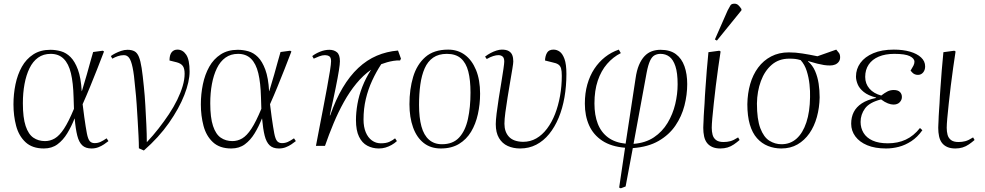

<svg xmlns="http://www.w3.org/2000/svg" viewBox="-20 -791 5340 1041"><path d="M218 14Q155 14 118.5 -20Q82 -54 67.5 -108.5Q53 -163 53 -225Q53 -281 64 -334Q75 -387 98.5 -429Q122 -471 160.5 -496Q199 -521 253 -521Q282 -521 310.5 -513Q339 -505 362.5 -481.5Q386 -458 402.5 -413.5Q419 -369 423 -297H424Q440 -349 451 -388Q462 -427 470 -456.5Q478 -486 485 -509L537 -516L544 -512Q525 -462 506 -414Q487 -366 468 -319.5Q449 -273 428 -226L437 -156Q445 -99 451 -68Q457 -37 466.5 -26Q476 -15 493 -15Q510 -15 524.5 -21.5Q539 -28 558 -41L568 -26Q558 -18 544 -8.5Q530 1 513 7.5Q496 14 476 14Q444 14 426 -3Q408 -20 399 -55.5Q390 -91 385 -148H384Q367 -105 344.5 -68Q322 -31 291.5 -8.5Q261 14 218 14ZM224 -26Q252 -26 277 -40.5Q302 -55 327 -93Q352 -131 381 -201L379 -263Q377 -342 364.5 -394Q352 -446 325 -472.5Q298 -499 255 -499Q215 -499 186.5 -478.5Q158 -458 140 -421Q122 -384 113 -335.5Q104 -287 104 -231Q104 -153 119 -108Q134 -63 161 -44.5Q188 -26 224 -26Z M760 25 733 13Q733 -17 731 -55.5Q729 -94 726.5 -137Q724 -180 721 -225Q718 -270 713 -315Q707 -387 699 -425Q691 -463 680 -477.5Q669 -492 652 -492Q635 -492 619 -486.5Q603 -481 589 -473L581 -487Q590 -494 604.5 -501.5Q619 -509 636.5 -515Q654 -521 671 -521Q694 -521 709 -513Q724 -505 733 -483Q742 -461 748 -422Q754 -383 760 -321Q765 -274 768 -220.5Q771 -167 773.5 -115Q776 -63 776 -20Q810 -56 840 -94.5Q870 -133 896 -172Q922 -211 941 -250Q960 -289 970.5 -324.5Q981 -360 981 -391Q981 -420 971 -433.5Q961 -447 939 -453L899 -463Q899 -493 910.5 -507.5Q922 -522 942 -522Q971 -522 989.5 -494.5Q1008 -467 1008 -403Q1008 -349 979.5 -276Q951 -203 896 -124.5Q841 -46 760 25Z M1234 14Q1171 14 1134.5 -20Q1098 -54 1083.5 -108.5Q1069 -163 1069 -225Q1069 -281 1080 -334Q1091 -387 1114.5 -429Q1138 -471 1176.5 -496Q1215 -521 1269 -521Q1298 -521 1326.5 -513Q1355 -505 1378.5 -481.5Q1402 -458 1418.5 -413.5Q1435 -369 1439 -297H1440Q1456 -349 1467 -388Q1478 -427 1486 -456.5Q1494 -486 1501 -509L1553 -516L1560 -512Q1541 -462 1522 -414Q1503 -366 1484 -319.5Q1465 -273 1444 -226L1453 -156Q1461 -99 1467 -68Q1473 -37 1482.5 -26Q1492 -15 1509 -15Q1526 -15 1540.5 -21.5Q1555 -28 1574 -41L1584 -26Q1574 -18 1560 -8.5Q1546 1 1529 7.5Q1512 14 1492 14Q1460 14 1442 -3Q1424 -20 1415 -55.5Q1406 -91 1401 -148H1400Q1383 -105 1360.5 -68Q1338 -31 1307.5 -8.5Q1277 14 1234 14ZM1240 -26Q1268 -26 1293 -40.5Q1318 -55 1343 -93Q1368 -131 1397 -201L1395 -263Q1393 -342 1380.5 -394Q1368 -446 1341 -472.5Q1314 -499 1271 -499Q1231 -499 1202.5 -478.5Q1174 -458 1156 -421Q1138 -384 1129 -335.5Q1120 -287 1120 -231Q1120 -153 1135 -108Q1150 -63 1177 -44.5Q1204 -26 1240 -26Z M2034 14Q2000 14 1971.5 -1Q1943 -16 1926.5 -50Q1910 -84 1910 -140Q1910 -181 1918 -227Q1926 -273 1944.5 -320.5Q1963 -368 1992 -413Q1949 -383 1912 -338Q1875 -293 1844.5 -238Q1814 -183 1788.5 -122Q1763 -61 1742 0H1693Q1700 -38 1710.5 -91.5Q1721 -145 1732 -203Q1743 -261 1753 -314.5Q1763 -368 1769 -406.5Q1775 -445 1775 -459Q1775 -480 1765 -486Q1755 -492 1742 -492Q1727 -492 1710.5 -485.5Q1694 -479 1681 -473L1673 -487Q1691 -501 1716 -511Q1741 -521 1766 -521Q1791 -521 1807 -507.5Q1823 -494 1823 -459Q1823 -444 1817.5 -409Q1812 -374 1800 -314.5Q1788 -255 1768 -166L1770 -165Q1800 -251 1838 -315Q1876 -379 1922.5 -422.5Q1969 -466 2023 -489Q2077 -512 2138 -517L2154 -473L2149 -463Q2131 -464 2113 -461Q2095 -458 2079 -453.5Q2063 -449 2047 -443Q2020 -402 1998 -354.5Q1976 -307 1963.5 -254.5Q1951 -202 1951 -143Q1951 -103 1963 -74Q1975 -45 1996.5 -29.5Q2018 -14 2045 -14Q2074 -14 2092 -22.5Q2110 -31 2122 -41L2132 -26Q2119 -14 2103 -5Q2087 4 2070 9Q2053 14 2034 14Z M2370 14Q2315 14 2277 -16Q2239 -46 2219.5 -100.5Q2200 -155 2200 -226Q2200 -307 2220 -374Q2240 -441 2286 -481.5Q2332 -522 2410 -522Q2462 -522 2500.5 -493.5Q2539 -465 2561 -411.5Q2583 -358 2583 -283Q2583 -226 2571 -172Q2559 -118 2534 -76.5Q2509 -35 2468.5 -10.5Q2428 14 2370 14ZM2376 -9Q2436 -9 2469.5 -45.5Q2503 -82 2517 -145.5Q2531 -209 2531 -289Q2531 -357 2519 -403.5Q2507 -450 2479 -474.5Q2451 -499 2403 -499Q2358 -499 2328.5 -478.5Q2299 -458 2282.5 -420.5Q2266 -383 2259 -332.5Q2252 -282 2252 -222Q2252 -153 2265 -105.5Q2278 -58 2306 -33.5Q2334 -9 2376 -9Z M2800 14Q2763 14 2733 0.5Q2703 -13 2685.5 -42.5Q2668 -72 2668 -118Q2668 -138 2672.5 -175.5Q2677 -213 2684 -257Q2691 -301 2698 -343Q2705 -385 2709.5 -416.5Q2714 -448 2714 -457Q2714 -477 2705 -484.5Q2696 -492 2682 -492Q2670 -492 2654 -487Q2638 -482 2619 -471L2610 -484Q2624 -495 2640 -503.5Q2656 -512 2672 -517Q2688 -522 2701 -522Q2725 -522 2738.5 -514Q2752 -506 2757.5 -492Q2763 -478 2763 -458Q2763 -448 2758 -418Q2753 -388 2746 -347Q2739 -306 2732 -262.5Q2725 -219 2720 -181.5Q2715 -144 2715 -120Q2715 -76 2739.5 -49.5Q2764 -23 2816 -22Q2855 -22 2887.5 -40.5Q2920 -59 2946 -93.5Q2972 -128 2989.5 -173Q3007 -218 3016.5 -271Q3026 -324 3026 -380Q3026 -406 3022 -420Q3018 -434 3007 -441.5Q2996 -449 2975 -453L2935 -463Q2936 -488 2946 -505Q2956 -522 2981 -522Q2999 -522 3014.5 -511Q3030 -500 3040.5 -471.5Q3051 -443 3051 -390Q3051 -324 3040.5 -263.5Q3030 -203 3009 -152.5Q2988 -102 2957.5 -64.5Q2927 -27 2887.5 -6.5Q2848 14 2800 14Z M3346 230 3337 226 3369 10Q3294 4 3245.5 -28Q3197 -60 3174 -111.5Q3151 -163 3151 -229Q3151 -286 3164.5 -333.5Q3178 -381 3202.5 -418Q3227 -455 3260.5 -481.5Q3294 -508 3335 -522L3346 -503Q3304 -482 3271.5 -444.5Q3239 -407 3221 -353.5Q3203 -300 3203 -230Q3203 -167 3221 -120.5Q3239 -74 3276.5 -46Q3314 -18 3372 -12L3426 -366Q3432 -409 3444.5 -438.5Q3457 -468 3474.5 -486.5Q3492 -505 3514 -513Q3536 -521 3561 -521Q3613 -521 3644.5 -497.5Q3676 -474 3691 -432Q3706 -390 3706 -335Q3706 -277 3691 -218.5Q3676 -160 3642 -110Q3608 -60 3551 -27Q3494 6 3411 12L3372 220ZM3415 -11Q3480 -16 3525.5 -46.5Q3571 -77 3599.5 -124.5Q3628 -172 3641 -226.5Q3654 -281 3654 -334Q3654 -396 3642 -432Q3630 -468 3609.5 -483.5Q3589 -499 3561 -499Q3544 -499 3529.5 -491.5Q3515 -484 3504.5 -461.5Q3494 -439 3486 -397Z M3886 14Q3860 14 3842 6Q3824 -2 3813 -16.5Q3802 -31 3797.5 -52Q3793 -73 3793 -98Q3793 -104 3793.5 -113Q3794 -122 3794.5 -134Q3795 -146 3795.5 -161Q3796 -176 3797.5 -193.5Q3799 -211 3800 -230Q3801 -249 3802 -270.5Q3803 -292 3805 -314.5Q3807 -337 3808.5 -361Q3810 -385 3812 -409Q3814 -433 3816.5 -458.5Q3819 -484 3821 -508L3880 -516L3887 -512Q3881 -472 3874 -424Q3867 -376 3861 -325.5Q3855 -275 3850 -229.5Q3845 -184 3842 -149.5Q3839 -115 3839 -98Q3839 -78 3843.5 -60.5Q3848 -43 3862 -32Q3876 -21 3903 -21Q3922 -21 3939.5 -25.5Q3957 -30 3982 -46L3990 -32Q3975 -19 3959 -8Q3943 3 3925 8.5Q3907 14 3886 14ZM3867 -571 3856 -577 3925 -734Q3935 -753 3940.5 -762Q3946 -771 3962 -771Q3974 -771 3982.5 -763.5Q3991 -756 4000 -742V-735Z M4216 14Q4178 14 4144 0.5Q4110 -13 4084.5 -41.5Q4059 -70 4045.5 -116Q4032 -162 4032 -226Q4033 -285 4047.5 -335.5Q4062 -386 4090.5 -424.5Q4119 -463 4161 -485Q4203 -507 4257 -507Q4276 -507 4294 -505.5Q4312 -504 4330.5 -501Q4349 -498 4369 -494.5Q4389 -491 4412 -486L4514 -522Q4523 -512 4529 -503.5Q4535 -495 4535 -480Q4535 -466 4527.5 -456Q4520 -446 4508 -441Q4496 -436 4480 -436Q4463 -436 4447 -438.5Q4431 -441 4411 -446Q4391 -451 4361 -460V-458Q4386 -437 4399.5 -405.5Q4413 -374 4418.5 -338Q4424 -302 4424 -263Q4423 -207 4409 -156.5Q4395 -106 4368.5 -68Q4342 -30 4304 -8Q4266 14 4216 14ZM4217 -9Q4265 -9 4299 -39.5Q4333 -70 4352 -127.5Q4371 -185 4372 -264Q4373 -296 4369 -333.5Q4365 -371 4354 -406Q4343 -441 4321 -465Q4304 -470 4291.5 -471.5Q4279 -473 4259 -473Q4203 -473 4164.5 -440Q4126 -407 4105.5 -351.5Q4085 -296 4084 -230Q4084 -144 4102.5 -95.5Q4121 -47 4151.5 -28Q4182 -9 4217 -9Z M4784 14Q4724 14 4682 -3.5Q4640 -21 4617.5 -51.5Q4595 -82 4595 -120Q4595 -156 4609 -183.5Q4623 -211 4652.5 -230.5Q4682 -250 4730 -260V-262Q4687 -273 4663 -292.5Q4639 -312 4630 -334.5Q4621 -357 4621 -376Q4621 -417 4645 -450Q4669 -483 4715 -502.5Q4761 -522 4826 -522Q4876 -522 4914 -511Q4952 -500 4974 -479.5Q4996 -459 4996 -431Q4996 -411 4985 -398Q4974 -385 4957 -385Q4948 -385 4940.5 -388Q4933 -391 4927.5 -396.5Q4922 -402 4917 -408Q4927 -424 4932.5 -435Q4938 -446 4938 -456Q4938 -474 4913 -486.5Q4888 -499 4829 -499Q4780 -499 4744.5 -484Q4709 -469 4690 -441Q4671 -413 4671 -374Q4671 -337 4694 -310.5Q4717 -284 4758 -273Q4776 -287 4791.5 -295Q4807 -303 4826 -303Q4848 -303 4859 -292.5Q4870 -282 4870 -265Q4870 -249 4858 -236.5Q4846 -224 4824 -224Q4811 -224 4794 -230.5Q4777 -237 4757 -252Q4694 -236 4670 -203Q4646 -170 4646 -130Q4646 -97 4662 -70.5Q4678 -44 4711 -29Q4744 -14 4794 -14Q4848 -14 4891 -34Q4934 -54 4968 -97L4981 -85Q4954 -47 4921 -25.5Q4888 -4 4853.5 5Q4819 14 4784 14Z M5160 14Q5134 14 5116 6Q5098 -2 5087 -16.5Q5076 -31 5071.5 -52Q5067 -73 5067 -98Q5067 -104 5067.5 -113Q5068 -122 5068.5 -134Q5069 -146 5069.5 -161Q5070 -176 5071.5 -193.5Q5073 -211 5074 -230Q5075 -249 5076 -270.5Q5077 -292 5079 -314.5Q5081 -337 5082.5 -361Q5084 -385 5086 -409Q5088 -433 5090.5 -458.5Q5093 -484 5095 -508L5154 -516L5161 -512Q5155 -472 5148 -424Q5141 -376 5135 -325.5Q5129 -275 5124 -229.5Q5119 -184 5116 -149.5Q5113 -115 5113 -98Q5113 -78 5117.5 -60.5Q5122 -43 5136 -32Q5150 -21 5177 -21Q5196 -21 5213.5 -25.5Q5231 -30 5256 -46L5264 -32Q5249 -19 5233 -8Q5217 3 5199 8.5Q5181 14 5160 14Z"/></svg>

Font: Literata 60pt ExtraLight
Style: Italic
Weight: 250
Italic angle: -2°
Designer: Latin by Veronika Burian and Jose Scaglione. Greek by Irene Vlachou. Cyrillic by Vera Evstafieva
Foundry: TypeTogether
Version: Version 3.103;gftools[0.9.29]